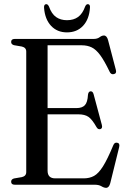

<svg xmlns="http://www.w3.org/2000/svg" viewBox="-20 -887 614 922"><path d="M33.5 -685.5Q33.5 -700 50.5 -700H429Q447.5 -700 458.2 -708.2Q469 -716.5 479 -716.5Q493 -716.5 499 -694L536.5 -551Q541 -534 526.5 -531Q512.5 -528 506 -543.5Q481 -595.5 461 -622.5Q441 -649.5 420.2 -659.5Q399.5 -669.5 373 -669.5H208.5V-368H347.5Q374.5 -368 387.5 -381.8Q400.5 -395.5 402.5 -432Q404.5 -447.5 414.5 -448.5Q425.5 -449.5 429.5 -434.5L469 -287.5Q473.5 -270.5 462 -267Q450.5 -264 443.5 -276.5Q423 -313 405.2 -325.5Q387.5 -338 356 -338H208.5V-67.5Q208.5 -30.5 245 -30.5H382Q410 -30.5 431.5 -42.2Q453 -54 474.5 -88Q496 -122 524 -189.5Q530 -204.5 543 -201.5Q557 -199 552 -179.5L509.5 -7.5Q503.5 15 489.5 15Q479.5 15 467.2 7.5Q455 0 433.5 0H50.5Q33.5 0 33.5 -14.5Q33.5 -26 47 -30L85 -36.5Q106 -41.5 106 -60.5V-639.5Q106 -658.5 85 -663.5L47 -670Q33.5 -674 33.5 -685.5ZM301.5 -790Q333.5 -790 355 -805.5Q376.5 -821 389 -856Q394 -867 401.5 -867Q413.5 -867 412 -850Q408.5 -795 379 -763.2Q349.5 -731.5 301.5 -731.5Q254.5 -731.5 225 -763.2Q195.5 -795 191.5 -850Q190.5 -867 202.5 -867Q209.5 -867 215 -856Q227.5 -820.5 249.2 -805.2Q271 -790 301.5 -790Z"/></svg>

Font: Fraunces 144pt Soft
Style: Regular
Weight: 400
Version: Version 1.000;[0bf87f6ff]